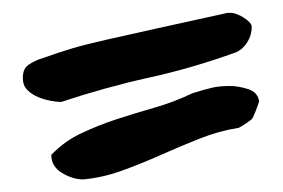

<svg xmlns="http://www.w3.org/2000/svg" viewBox="-20 -412 450 305"><path d="M61.5 -166Q82 -187.5 108.9 -200.2Q135.7 -212.9 165.5 -222.7Q195.3 -232.4 226.1 -241.2Q256.8 -250 285.2 -263.7Q306.6 -270.5 317.9 -272.9Q329.1 -275.4 345.7 -275.4Q358.4 -275.4 374 -270.5Q389.6 -265.6 391.6 -251Q390.6 -247.1 386.2 -235.8Q381.8 -224.6 379.9 -222.7Q377.9 -220.7 370.6 -215.8Q363.3 -210.9 359.4 -209Q328.1 -204.1 297.4 -191.9Q266.6 -179.7 235.8 -166Q205.1 -152.3 174.3 -141.1Q143.6 -129.9 112.3 -127Q95.7 -127 78.6 -137.2Q61.5 -147.5 61.5 -166ZM16.6 -283.2Q14.6 -301.8 25.4 -309.1Q36.1 -316.4 49.8 -320.3Q71.3 -328.1 94.2 -335Q117.2 -341.8 149.9 -349.1Q182.6 -356.4 228.5 -366.7Q274.4 -377 341.8 -391.6H346.7Q350.6 -391.6 356 -389.6Q361.3 -387.7 366.7 -384.3Q372.1 -380.9 376 -377Q379.9 -373 379.9 -369.1Q379.9 -356.4 373 -345.2Q366.2 -334 355.5 -329.1Q285.2 -303.7 216.3 -288.6Q147.5 -273.4 77.1 -250Q70.3 -250 60.1 -252Q49.8 -253.9 40.5 -257.8Q31.2 -261.7 24.4 -268.1Q17.6 -274.4 16.6 -283.2Z"/></svg>

Font: Covered By Your Grace
Style: Regular
Weight: 400
Designer: Kimberly Geswein
Foundry: Kimberly Geswein
Version: Version 1.0